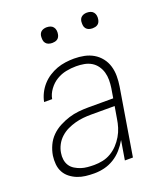

<svg xmlns="http://www.w3.org/2000/svg" viewBox="-133 -799 766 896"><g transform="rotate(-20 250.0 -350.5)"><path d="M181 8Q159 8 138 5.5Q117 3 98 -4.5Q79 -12 63 -24.5Q47 -37 37.5 -54.5Q28 -72 26 -93.5Q24 -115 27 -136Q31 -161 42 -185Q53 -209 71.5 -227.5Q90 -246 114 -258.5Q138 -271 162 -278.5Q186 -286 211 -288.5Q236 -291 260 -291H383L391 -339Q394 -359 394 -378.5Q394 -398 389 -416Q384 -434 373 -449.5Q362 -465 346 -474.5Q330 -484 310.5 -487.5Q291 -491 271 -491Q246 -491 221 -486Q196 -481 173.5 -467.5Q151 -454 134.5 -431.5Q118 -409 114 -385H74Q78 -406 88 -426.5Q98 -447 113.5 -464.5Q129 -482 148.5 -494.5Q168 -507 188.5 -514.5Q209 -522 231 -525Q253 -528 274 -528Q300 -528 324.5 -523Q349 -518 369.5 -506Q390 -494 405 -475Q420 -456 427 -432.5Q434 -409 434 -383.5Q434 -358 430 -333L375 0H335L351 -96Q338 -73 320 -52.5Q302 -32 279 -18Q256 -4 231 2Q206 8 181 8ZM194 -29Q215 -29 236.5 -33.5Q258 -38 277.5 -49.5Q297 -61 312.5 -77.5Q328 -94 339.5 -113.5Q351 -133 357.5 -154Q364 -175 367 -196L377 -255H260Q240 -255 220 -253Q200 -251 180 -245.5Q160 -240 141 -231Q122 -222 106 -207.5Q90 -193 80 -174Q70 -155 67 -135Q64 -118 66.5 -101.5Q69 -85 77.5 -72Q86 -59 100 -50.5Q114 -42 129 -37Q144 -32 161 -30.5Q178 -29 194 -29ZM405 -631Q395 -631 386.5 -634Q378 -637 372.5 -644Q367 -651 366 -660.5Q365 -670 366 -680Q367 -686 370 -692Q373 -698 379 -702Q385 -706 391.5 -707.5Q398 -709 404 -709Q414 -709 422.5 -706Q431 -703 436.5 -696Q442 -689 443.5 -679.5Q445 -670 443 -660Q442 -654 439 -648Q436 -642 430.5 -638Q425 -634 418 -632.5Q411 -631 405 -631ZM205 -631Q195 -631 186.5 -634Q178 -637 172.5 -644Q167 -651 166 -660.5Q165 -670 166 -680Q167 -686 170 -692Q173 -698 179 -702Q185 -706 191.5 -707.5Q198 -709 204 -709Q214 -709 222.5 -706Q231 -703 236.5 -696Q242 -689 243.5 -679.5Q245 -670 243 -660Q242 -654 239 -648Q236 -642 230.5 -638Q225 -634 218 -632.5Q211 -631 205 -631Z"/></g></svg>

Font: Iosevka Extralight Oblique
Style: Regular
Weight: 200
Italic angle: -9°
Monospace: yes
Designer: Belleve Invis
Foundry: Belleve Invis
Version: Version 32.5.0; ttfautohint (v1.8.4)